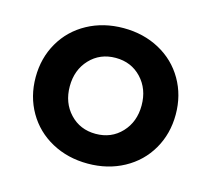

<svg xmlns="http://www.w3.org/2000/svg" viewBox="-82 -613 796 723"><g transform="rotate(15 316.0 -252.0)"><path d="M43 -252Q43 -327 78 -387.5Q113 -448 175.5 -482Q238 -516 316 -516Q394 -516 456.5 -482Q519 -448 554 -387.5Q589 -327 589 -252Q589 -177 554 -116.5Q519 -56 456.5 -22Q394 12 316 12Q238 12 175.5 -22Q113 -56 78 -116.5Q43 -177 43 -252ZM456 -252Q456 -316 416.5 -358Q377 -400 316 -400Q255 -400 215.5 -358Q176 -316 176 -252Q176 -188 215.5 -146Q255 -104 316 -104Q377 -104 416.5 -146Q456 -188 456 -252Z"/></g></svg>

Font: LINE Seed Sans TH
Style: Bold
Weight: 700
Designer: Dalton Maag Ltd | Thai characters by Cadson Demak Co.,Ltd.
Foundry: Dalton Maag Ltd
Version: Version 1.002